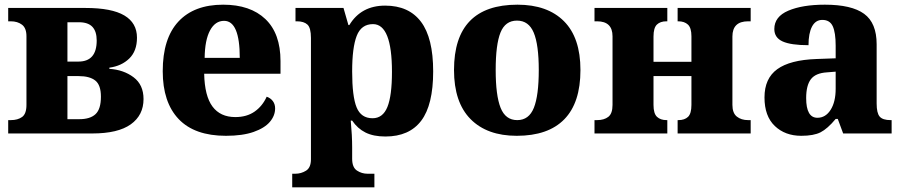

<svg xmlns="http://www.w3.org/2000/svg" viewBox="-20 -570 3856 820"><path d="M15 -57H26Q56 -57 74.5 -70.5Q93 -84 93 -122V-415Q93 -450 74 -464.5Q55 -479 26 -479H15V-536H345Q457 -536 511 -504Q565 -472 565 -409Q565 -352 532 -320Q499 -288 447 -281V-276Q508 -272 550.5 -240Q593 -208 593 -147Q593 -78 538.5 -39Q484 0 374 0H15ZM315 -307Q393 -307 393 -397Q393 -436 374.5 -455.5Q356 -475 317 -475H268V-307ZM319 -61Q365 -61 388 -82.5Q411 -104 411 -157Q411 -207 387 -226Q363 -245 316 -245H268V-61Z M675 -266Q675 -406 742 -478Q809 -550 933 -550Q1049 -550 1113.5 -488.5Q1178 -427 1178 -309V-255H852Q854 -160 887.5 -115Q921 -70 985 -70Q1034 -70 1067.5 -93.5Q1101 -117 1119 -157Q1136 -151 1145.5 -138Q1155 -125 1155 -107Q1155 -76 1132.5 -49.5Q1110 -23 1063 -6.5Q1016 10 945 10Q811 10 743 -61.5Q675 -133 675 -266ZM1004 -323Q1004 -481 937 -481Q899 -481 877 -440Q855 -399 854 -323Z M1228 172H1241Q1266 172 1287 159Q1308 146 1308 110V-408Q1308 -451 1293 -465Q1278 -479 1248 -479H1242V-536H1447L1468 -463H1472Q1522 -546 1625 -546Q1726 -546 1778 -477Q1830 -408 1830 -265Q1830 -122 1779 -54.5Q1728 13 1626 13Q1575 13 1541 -4Q1507 -21 1484 -55H1478Q1484 9 1484 60V108Q1484 145 1504.5 158.5Q1525 172 1550 172H1579V230H1228ZM1654 -263Q1654 -467 1573 -467Q1523 -467 1503.5 -417Q1484 -367 1484 -265Q1484 -158 1503 -111.5Q1522 -65 1571 -65Q1615 -65 1634.5 -113Q1654 -161 1654 -263Z M1919 -271Q1919 -550 2190 -550Q2318 -550 2388.5 -479.5Q2459 -409 2459 -271Q2459 -131 2390 -60.5Q2321 10 2187 10Q2060 10 1989.5 -61.5Q1919 -133 1919 -271ZM2281 -271Q2281 -379 2259.5 -430.5Q2238 -482 2188 -482Q2138 -482 2117.5 -431Q2097 -380 2097 -271Q2097 -162 2118 -109.5Q2139 -57 2189 -57Q2239 -57 2260 -109.5Q2281 -162 2281 -271Z M2519 -57H2530Q2560 -57 2578 -71Q2596 -85 2596 -122V-415Q2596 -479 2530 -479H2519V-536H2830V-479H2826Q2800 -479 2785.5 -465Q2771 -451 2771 -414V-306H2933V-415Q2933 -451 2918 -465Q2903 -479 2877 -479H2874V-536H3186V-479H3175Q3108 -479 3108 -414V-122Q3108 -87 3127 -72Q3146 -57 3175 -57H3186V0H2874V-57H2877Q2904 -57 2918.5 -71Q2933 -85 2933 -122V-245H2771V-122Q2771 -85 2786 -71Q2801 -57 2827 -57H2830V0H2519Z M3245 -154Q3245 -235 3299.5 -274.5Q3354 -314 3467 -318L3549 -321V-375Q3549 -431 3536.5 -458Q3524 -485 3492 -485Q3463 -485 3448 -456.5Q3433 -428 3433 -377Q3358 -377 3322.5 -393Q3287 -409 3287 -446Q3287 -499 3347 -524.5Q3407 -550 3503 -550Q3617 -550 3670.5 -511Q3724 -472 3724 -381V-128Q3724 -87 3737 -72Q3750 -57 3784 -57H3788V0H3581L3558 -62H3549Q3514 -20 3484.5 -5Q3455 10 3402 10Q3333 10 3289 -32Q3245 -74 3245 -154ZM3549 -191V-264L3512 -261Q3463 -258 3443 -231.5Q3423 -205 3423 -151Q3423 -67 3471 -67Q3506 -67 3527.5 -101Q3549 -135 3549 -191Z"/></svg>

Font: Noto Serif ExtraBold
Style: Regular
Weight: 800
Designer: Monotype Design Team
Foundry: Monotype Imaging Inc.
Version: Version 1.001